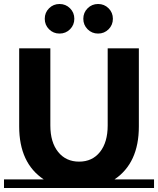

<svg xmlns="http://www.w3.org/2000/svg" viewBox="-20 -941 791 961"><path d="M751 -43V0H0V-43H199Q76 -125 76 -308V-699H232V-313Q232 -229 271 -180.5Q310 -132 376 -132Q442 -132 480.5 -180.5Q519 -229 519 -313V-699H675V-308Q675 -125 553 -43ZM418.5 -794.5Q397 -816 397 -847Q397 -878 418.5 -899.5Q440 -921 471 -921Q502 -921 523.5 -899.5Q545 -878 545 -847Q545 -816 523.5 -794.5Q502 -773 471 -773Q440 -773 418.5 -794.5ZM225.5 -794.5Q204 -816 204 -847Q204 -878 225.5 -899.5Q247 -921 278 -921Q309 -921 330.5 -899.5Q352 -878 352 -847Q352 -816 330.5 -794.5Q309 -773 278 -773Q247 -773 225.5 -794.5Z"/></svg>

Font: Montserrat Subrayada
Style: Bold
Weight: 700
Version: Version 2.001